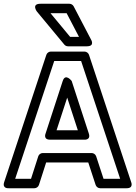

<svg xmlns="http://www.w3.org/2000/svg" viewBox="-33 -975 720 1020"><path d="M47.6 -25 255.1 -651H397.9L605.4 -25H517.1L477.8 -144.8C474.3 -155.4 463.6 -162 454 -162H194C182.9 -162 173.2 -154 170.2 -144.6L131.8 -25ZM-10.7 -7.9C-22.7 28.4 13 25 13 25H150C159.8 25 170.4 18.2 173.8 7.6L212.2 -112H435.9L475.2 7.8C478.3 16.9 487.9 25 499 25H640C678.2 25 663.7 -7.9 663.7 -7.9L439.7 -683.9C436.7 -692.9 427.1 -701 416 -701H237C227.5 -701 216.8 -694.4 213.3 -683.9ZM233 -233H415C415 -233 450.6 -229.6 438.8 -265.8L347.8 -544.8C347.8 -544.8 314.5 -588.5 300.2 -544.8L209.2 -265.8C209.2 -265.8 195 -233 233 -233ZM267.5 -283 324 -456.4 380.5 -283ZM339.7 -779 235.2 -905H320.9L386.7 -779ZM308.8 -738C313.3 -732.6 320.6 -729 328 -729H428C473.7 -729 450.2 -765.6 450.2 -765.6L358.2 -941.6C354.2 -949.1 345.4 -955 336 -955H182C132.3 -955 162.8 -914 162.8 -914Z"/></svg>

Font: Fog Sans
Style: Outline
Weight: 700
Foundry: Intel Corporation
Version: Version 1.00